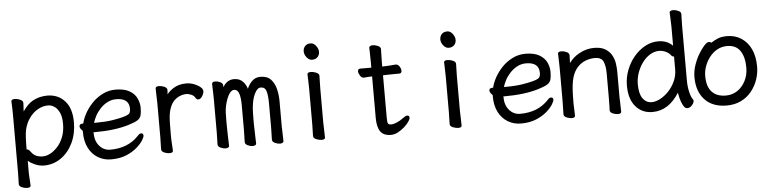

<svg xmlns="http://www.w3.org/2000/svg" viewBox="-50 -969 5599 1400"><g transform="rotate(-5 2750.0 -268.5)"><path d="M43 51V-364Q43 -416 40 -466Q40 -482 65 -482Q83 -482 103 -474Q126 -465 126 -448Q126 -442 125 -426Q124 -410 123.5 -399.5Q123 -389 123 -386Q159 -439 200 -461Q248 -486 304 -486Q382 -486 431.5 -432Q481 -378 481 -276Q481 -192 449 -125Q417 -58 361.5 -19Q306 20 236 20Q200 20 163 2Q137 -10 121 -25V52Q121 82 123.5 110.5Q126 139 126 156Q126 172 100 172Q83 172 63 164Q41 155 41 139Q41 127 42 102Q43 77 43 51ZM121 -108Q135 -108 147 -90Q166 -64 187.5 -55.5Q209 -47 234 -47Q259 -47 287.5 -61.5Q316 -76 342.5 -105Q369 -134 385 -176Q401 -218 401 -270Q401 -322 386.5 -353Q372 -384 350 -399Q328 -414 304 -414Q264 -414 227.5 -393Q191 -372 165 -335Q139 -298 128 -249Q120 -209 120 -108Q121 -108 121 -108Z M803 -486Q867 -486 905 -464Q943 -442 959 -408Q975 -374 975 -338.5Q975 -303 969 -282Q963 -261 942 -248Q921 -235 875 -221Q774 -190 624 -190H617V-186Q617 -126 649 -89.5Q681 -53 728 -53Q858 -53 935 -135Q949 -152 962 -152Q978 -152 978 -134Q978 -123 963 -99Q948 -75 917 -48Q886 -21 839 -1.5Q792 18 728 18Q675 18 632 -8Q589 -34 564.5 -82Q540 -130 540 -196V-207Q532 -214 525.5 -223.5Q519 -233 519 -241Q519 -260 544 -260Q545 -260 548 -260Q556 -295 577 -333.5Q598 -372 631.5 -407Q665 -442 709 -464Q753 -486 803 -486ZM627 -258H639Q712 -258 762 -266Q812 -274 844 -283Q879 -293 888 -304Q897 -315 897 -338Q897 -416 802 -416Q767 -416 737 -400Q707 -384 684 -359Q661 -334 647 -307Q633 -280 627 -258Z M1099 -109V-364Q1099 -374 1098 -394Q1096 -435 1096 -468Q1096 -484 1122 -484Q1139 -484 1159 -476Q1181 -467 1181 -450Q1181 -440 1180 -431.5Q1179 -423 1179 -419Q1198 -443 1227 -461Q1266 -486 1320 -486Q1351 -486 1378 -475.5Q1405 -465 1423 -450Q1441 -435 1441 -420Q1441 -402 1428 -382Q1415 -362 1399 -362Q1387 -362 1380 -375Q1371 -392 1351 -400.5Q1331 -409 1317 -409Q1277 -409 1242 -385Q1207 -361 1191 -310Q1184 -289 1181 -263.5Q1178 -238 1177.5 -201Q1177 -164 1177 -121.5Q1177 -79 1179.5 -50.5Q1182 -22 1182 -6Q1182 10 1156 10Q1139 10 1119 2Q1097 -7 1097 -23Q1097 -31 1098 -66.5Q1099 -102 1099 -109Z M1589 -447Q1589 -441 1589 -435Q1619 -487 1671 -487Q1712 -487 1737 -460Q1757 -439 1766 -408Q1777 -435 1796 -456Q1822 -487 1864 -487Q1914 -487 1940.5 -458.5Q1967 -430 1977.5 -386.5Q1988 -343 1988 -296V-111Q1988 -105 1989 -84Q1991 -42 1991 -6Q1991 3 1982.5 7Q1974 11 1965 11Q1948 11 1928 2Q1908 -7 1908 -23Q1908 -30 1909 -65Q1910 -100 1910 -111V-290Q1910 -346 1900 -379Q1891 -409 1859 -409Q1834 -409 1814 -367.5Q1794 -326 1789 -260Q1787 -229 1787 -176V-144Q1787 -127 1788 -111Q1788 -81 1789.5 -51.5Q1791 -22 1791 -6Q1791 3 1782.5 7Q1774 11 1765 11Q1748 11 1728.5 2Q1709 -7 1709 -23Q1709 -30 1710 -65Q1711 -100 1711 -111V-290Q1711 -353 1699 -382Q1689 -409 1664 -409Q1649 -409 1635 -392Q1621 -375 1611 -348Q1592 -297 1590 -248Q1589 -219 1589 -186L1590 -111Q1590 -81 1591.5 -51.5Q1593 -22 1593 -6Q1593 3 1584.5 7Q1576 11 1567 11Q1550 11 1530 2Q1510 -7 1510 -23Q1510 -31 1511 -67.5Q1512 -104 1512 -111V-356Q1512 -386 1510.5 -420.5Q1509 -455 1509 -465Q1509 -482 1534 -482Q1550 -482 1569.5 -473Q1589 -464 1589 -447Z M2251 -698Q2272 -698 2289 -676Q2306 -654 2306 -631.5Q2306 -609 2291.5 -593.5Q2277 -578 2251 -578Q2229 -578 2212 -599.5Q2195 -621 2195 -643.5Q2195 -666 2209 -682Q2223 -698 2251 -698ZM2211 -110V-369Q2211 -399 2209.5 -431.5Q2208 -464 2208 -475Q2208 -490 2233 -490Q2251 -490 2271 -482Q2294 -473 2294 -457Q2294 -450 2293 -415.5Q2292 -381 2292 -369V-110Q2292 -104 2293 -83Q2295 -42 2295 -5Q2295 10 2270 10Q2253 10 2232 2Q2209 -7 2209 -23Q2209 -31 2210 -67Q2211 -103 2211 -110Z M2756 -420V-113Q2756 -75 2761.5 -66.5Q2767 -58 2784.5 -58Q2802 -58 2826.5 -68.5Q2851 -79 2872.5 -95.5Q2894 -112 2906 -112Q2915 -112 2918.5 -107Q2922 -102 2922 -95Q2922 -84 2909 -65.5Q2896 -47 2874.5 -28Q2853 -9 2827.5 4.5Q2802 18 2777 18Q2722 18 2699 -15.5Q2676 -49 2676 -114V-419Q2656 -419 2643.5 -417.5Q2631 -416 2616 -415H2615Q2600 -415 2588.5 -432.5Q2577 -450 2577 -464Q2577 -472 2581 -477.5Q2585 -483 2595 -483H2676V-526Q2676 -535 2675 -577Q2674 -619 2674 -628.5Q2674 -638 2684 -642Q2691 -645 2700 -645Q2717 -645 2736 -637Q2758 -628 2758 -612Q2758 -604 2757 -570Q2756 -536 2756 -524V-484Q2802 -485 2854 -490H2855Q2871 -490 2882 -473.5Q2893 -457 2893 -442Q2893 -422 2875 -422H2837Q2809 -422 2789 -421Q2789 -421 2756 -420Z M3251 -698Q3272 -698 3289 -676Q3306 -654 3306 -631.5Q3306 -609 3291.5 -593.5Q3277 -578 3251 -578Q3229 -578 3212 -599.5Q3195 -621 3195 -643.5Q3195 -666 3209 -682Q3223 -698 3251 -698ZM3211 -110V-369Q3211 -399 3209.5 -431.5Q3208 -464 3208 -475Q3208 -490 3233 -490Q3251 -490 3271 -482Q3294 -473 3294 -457Q3294 -450 3293 -415.5Q3292 -381 3292 -369V-110Q3292 -104 3293 -83Q3295 -42 3295 -5Q3295 10 3270 10Q3253 10 3232 2Q3209 -7 3209 -23Q3209 -31 3210 -67Q3211 -103 3211 -110Z M3803 -486Q3867 -486 3905 -464Q3943 -442 3959 -408Q3975 -374 3975 -338.5Q3975 -303 3969 -282Q3963 -261 3942 -248Q3921 -235 3875 -221Q3774 -190 3624 -190H3617V-186Q3617 -126 3649 -89.5Q3681 -53 3728 -53Q3858 -53 3935 -135Q3949 -152 3962 -152Q3978 -152 3978 -134Q3978 -123 3963 -99Q3948 -75 3917 -48Q3886 -21 3839 -1.5Q3792 18 3728 18Q3675 18 3632 -8Q3589 -34 3564.5 -82Q3540 -130 3540 -196V-207Q3532 -214 3525.5 -223.5Q3519 -233 3519 -241Q3519 -260 3544 -260Q3545 -260 3548 -260Q3556 -295 3577 -333.5Q3598 -372 3631.5 -407Q3665 -442 3709 -464Q3753 -486 3803 -486ZM3627 -258H3639Q3712 -258 3762 -266Q3812 -274 3844 -283Q3879 -293 3888 -304Q3897 -315 3897 -338Q3897 -416 3802 -416Q3767 -416 3737 -400Q3707 -384 3684 -359Q3661 -334 3647 -307Q3633 -280 3627 -258Z M4122 -108V-92Q4122 -63 4125 -5Q4125 11 4100 11Q4083 11 4064 3Q4042 -6 4042 -22Q4042 -30 4043 -70.5Q4044 -111 4044 -118V-361Q4044 -390 4042.5 -422.5Q4041 -455 4041 -465Q4041 -481 4066 -481Q4083 -481 4102 -473Q4124 -464 4124 -447Q4123 -409 4122 -390Q4152 -432 4197 -456Q4249 -485 4306 -485Q4356 -485 4386.5 -467Q4417 -449 4433.5 -420.5Q4450 -392 4455 -359Q4460 -326 4460 -296V-108Q4460 -102 4461 -82Q4463 -41 4463 -5Q4463 11 4438 11Q4421 11 4402 3Q4380 -6 4380 -21V-22Q4381 -38 4381 -48L4382 -117V-290Q4382 -347 4367 -380Q4352 -411 4306 -411Q4273 -411 4239.5 -399Q4206 -387 4179 -358.5Q4152 -330 4138 -283Q4125 -237 4123 -163Q4123 -131 4122 -108Z M4882 -451V-590Q4882 -620 4880 -648.5Q4878 -677 4878 -693Q4878 -702 4888 -706Q4895 -709 4904 -709Q4921 -709 4940 -701Q4962 -692 4962 -676Q4962 -664 4961 -638.5Q4960 -613 4960 -588V-188Q4960 -146 4969 -106Q4978 -66 4993 -47Q4996 -42 4996 -37Q4996 -23 4980.5 -5.5Q4965 12 4946 12Q4931 12 4920 -5Q4901 -34 4890 -89Q4888 -98 4887 -106Q4847 -44 4802 -15Q4752 18 4691 18Q4615 18 4568 -36.5Q4521 -91 4521 -190Q4521 -249 4542 -303.5Q4563 -358 4598.5 -400Q4634 -442 4679.5 -467Q4725 -492 4776 -492Q4815 -492 4846 -477Q4867 -466 4882 -451ZM4882 -372Q4880 -372 4878 -372Q4870 -372 4864 -379Q4850 -399 4826 -410.5Q4802 -422 4777 -422Q4742 -422 4710 -402.5Q4678 -383 4653.5 -349.5Q4629 -316 4615 -275.5Q4601 -235 4601 -193Q4601 -123 4626 -88.5Q4651 -54 4691 -54Q4720 -54 4753.5 -71.5Q4787 -89 4816.5 -120.5Q4846 -152 4864 -192Q4882 -232 4882 -278Z M5279 -486Q5338 -486 5383.5 -456.5Q5429 -427 5454 -373.5Q5479 -320 5479 -245Q5479 -197 5463 -150.5Q5447 -104 5416 -65.5Q5385 -27 5339 -4.5Q5293 18 5234 18Q5131 18 5074 -43Q5017 -104 5017 -208Q5017 -252 5031.5 -295Q5046 -338 5067 -373.5Q5088 -409 5109 -432Q5130 -455 5144 -455Q5154 -455 5162 -448Q5181 -461 5208.5 -473.5Q5236 -486 5279 -486ZM5234 -55Q5281 -55 5318 -79.5Q5355 -104 5377.5 -147.5Q5400 -191 5400 -245Q5400 -323 5369 -368.5Q5338 -414 5273 -414Q5235 -414 5202.5 -396.5Q5170 -379 5146 -348.5Q5122 -318 5109 -282Q5096 -246 5096 -209Q5096 -132 5132 -93.5Q5168 -55 5234 -55Z"/></g></svg>

Font: Moon Stars Kai HW
Style: Bold
Weight: 700
Designer: GuiWonder
Version: Version 1.101